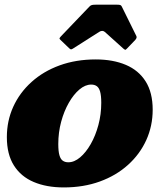

<svg xmlns="http://www.w3.org/2000/svg" viewBox="-20 -800 728 840"><path d="M281.5 -590Q285.5 -586 288.8 -584.5Q292 -583 298.5 -587L414 -660.5Q428 -669.5 439 -660L519.5 -587.5Q525 -583 527.5 -582.2Q530 -581.5 536 -588L571.5 -625Q576 -630 577.2 -634.2Q578.5 -638.5 576.5 -642.5L513 -771Q510.5 -776.5 506.2 -778Q502 -779.5 492 -779.5H399.5Q388.5 -779.5 382.5 -778.2Q376.5 -777 371 -771L247.5 -642Q241.5 -635.5 240.5 -632.8Q239.5 -630 245 -625ZM10 -200Q10 -125 40.8 -76.2Q71.5 -27.5 127.5 -3.8Q183.5 20 259 20Q345.5 20 417 -6Q488.5 -32 540.2 -78.8Q592 -125.5 620 -187.2Q648 -249 648 -320Q648 -395 617.2 -443.8Q586.5 -492.5 530.5 -516.2Q474.5 -540 399 -540Q312.5 -540 241 -514Q169.5 -488 117.8 -441.2Q66 -394.5 38 -333Q10 -271.5 10 -200ZM235 -170Q235 -220.5 247.5 -267Q260 -313.5 281 -350.2Q302 -387 327.5 -408.5Q353 -430 379 -430Q393.5 -430 403.2 -423.2Q413 -416.5 418 -399.2Q423 -382 423 -350Q423 -300 410.5 -253.2Q398 -206.5 377 -169.8Q356 -133 330.5 -111.5Q305 -90 279 -90Q264.5 -90 254.8 -96.8Q245 -103.5 240 -120.8Q235 -138 235 -170Z"/></svg>

Font: Besley Black
Style: Italic
Weight: 900
Italic angle: -13°
Designer: Owen Earl
Foundry: indestructible type*
Version: Version 2.001